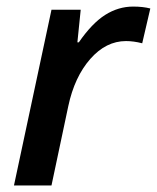

<svg xmlns="http://www.w3.org/2000/svg" viewBox="-20 -570 482 590"><path d="M389.2 -549.8Q419.4 -549.8 441.9 -543.9L417 -437Q390.6 -443.8 367.2 -443.8Q305.7 -443.8 257.3 -388.7Q209 -333.5 189.9 -244.1L138.2 0H22.9L138.2 -540H228L217.8 -439.9H222.2Q262.7 -498.5 303.2 -524.2Q343.8 -549.8 389.2 -549.8Z"/></svg>

Font: f52724691920640   
Style: Italic
Weight: 600
Italic angle: -12°
Foundry: Ascender Corporation
Version: Version 1.10